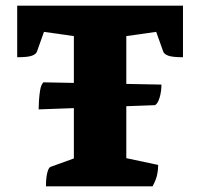

<svg xmlns="http://www.w3.org/2000/svg" viewBox="-20 -661 710 681"><path d="M143 0Q143 -29 147.5 -47.5Q152 -66 159 -69L242 -99V-533L136 -548L111 -478Q108 -469 93.5 -463.5Q79 -458 41 -458V-641H629V-458Q592 -458 577 -463.5Q562 -469 559 -478L534 -548L428 -533V-100L541 -76Q541 -57 537 -39.5Q533 -22 521 0ZM117 -273Q117 -285 118.2 -304Q119.4 -323 122.4 -341.5Q125.4 -360 133.8 -369L552.6 -361Q552.6 -336 546 -314.5Q539.4 -293 529.8 -288Z"/></svg>

Font: Petrona Black
Style: Regular
Weight: 900
Designer: Ringo R. Seeber
Foundry: Ringo R. Seeber
Version: Version 2.001; ttfautohint (v1.8.3)